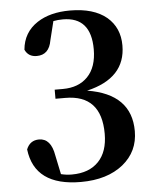

<svg xmlns="http://www.w3.org/2000/svg" viewBox="-54 -803 692 864"><g transform="rotate(-5 292.0 -370.5)"><path d="M195 -631Q184 -566 128 -566Q90 -566 75 -599Q82 -677 146 -719Q204 -757 294 -757Q401 -757 460 -708Q516 -660 516 -580Q516 -432 340 -391Q538 -359 538 -191Q538 -99 468 -42Q396 16 277 16Q68 16 48 -151Q64 -191 105 -191Q159 -191 172 -113L190 -27Q214 -21 239 -21Q317 -21 360 -66Q402 -110 402 -191Q402 -367 239 -367H195V-408H232Q303 -408 344 -450Q386 -493 386 -574Q386 -720 259 -720Q236 -720 216 -716Z"/></g></svg>

Font: `n[OS CN
Style: <[WOS[P|ûg*[NI>           
Weight: 700
Designer: Ryoko NISHIZUKA ¬âXZm¬º[P (kana & ideographs); Frank Grie√ühammer (Latin, Greek & Cyrillic); Wenlong ZHANG _ e¬á¬ü¬ô (b
Foundry: Adobe Systems Incorporated
Version: Version 1.00 April 7, 2017, initial release